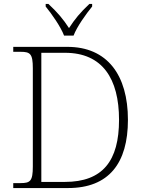

<svg xmlns="http://www.w3.org/2000/svg" viewBox="-20 -951 728 971"><path d="M304 -771H352C369 -816 415 -880 446 -918V-931H432C385 -887 359 -855 329 -809C299 -855 272 -887 225 -931H211V-918C242 -880 287 -816 304 -771ZM47 0H324C531 0 627 -126 627 -345C627 -572 522 -714 321 -714H47V-689H84C133 -689 146 -679 146 -606V-109C146 -35 133 -25 84 -25H47ZM308 -31H189V-684H309C498 -684 582 -553 582 -345C582 -138 500 -31 308 -31Z"/></svg>

Font: Noto Serif Myanmar ExtraLight
Style: Regular
Weight: 200
Designer: Ben Mitchell and the Monotype Design Team
Foundry: Monotype Imaging Inc.
Version: Version 2.106